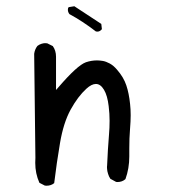

<svg xmlns="http://www.w3.org/2000/svg" viewBox="-20 -593 540 609"><path d="M390.1 -96.7V-121.6Q390.1 -154.8 392.3 -181.6Q394.5 -208.5 394.5 -227.5Q394.5 -246.6 392.6 -263.2Q389.2 -296.9 380.6 -322.5Q372.1 -348.1 351.1 -372.1Q339.8 -385.3 328.1 -391.6Q316.4 -397.9 306.4 -399.7Q296.4 -401.4 287.6 -401.4Q270 -401.4 252.4 -395.5Q225.1 -385.7 165.5 -316.4L157.7 -307.6V-413.1Q157.7 -432.6 147.5 -446.8L129.9 -455.6Q127 -456.1 122.6 -456.1Q118.2 -456.1 111.6 -454.1Q105 -452.1 98.6 -447.3Q90.3 -436.5 88.4 -422.4L92.3 -92.8Q92.3 -92.8 92.3 -92.3Q91.8 -84.5 91.8 -76.7Q91.8 -42.5 105 -13.2L122.1 -4.4Q124.5 -3.9 127 -3.9Q142.1 -3.9 151.9 -12.2Q159.7 -76.7 170.4 -139.6Q181.2 -203.6 204.1 -245.4Q227.1 -287.1 253.9 -311.5Q270.5 -326.7 284.2 -326.7Q298.8 -326.7 309.8 -308.3Q320.8 -290 324.7 -256.3Q327.6 -232.9 327.6 -210Q327.6 -187 325.7 -165.5Q321.8 -117.7 319.8 -69.3V-68.8Q319.3 -65.9 319.3 -63.5Q319.3 -61 319.6 -57.6Q319.8 -54.2 320.6 -49.8Q321.3 -45.4 322.8 -41.5Q325.2 -33.2 330.1 -25.9L348.1 -16.1Q350.1 -15.6 352.1 -15.6Q367.7 -15.6 377.9 -24.9Q390.1 -58.6 390.1 -96.7ZM289.1 -492.7Q296.9 -492.7 303.2 -500.5L301.3 -517.1L215.8 -573.2L197.8 -570.3L195.8 -566.9Q195.3 -564.9 195.3 -562Q195.3 -554.7 200.2 -548.3Q241.7 -525.9 284.2 -493.2Q286.6 -492.7 289.1 -492.7Z"/></svg>

Font: Bakudai
Style: Light
Weight: 300
Version: Version 1.48